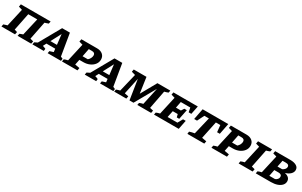

<svg xmlns="http://www.w3.org/2000/svg" viewBox="230 -2044 5580 3553"><g transform="rotate(30 3019.5 -267.5)"><path d="M300 -445 225 -73 285 -55 274 0H-16L-7 -50Q12 -57 30 -63Q48 -69 72 -75L158 -457L80 -480L90 -535H726L716 -485Q694 -477 676 -470.5Q658 -464 638 -459L561 -73L630 -55L619 0H329L339 -50Q355 -56 369.5 -61.5Q384 -67 407 -75L492 -445Z M1216 -67Q1229 -62 1240 -57.5Q1251 -53 1262 -48L1256 0H971L980 -49L1059 -74L1051 -142H863L827 -73Q845 -67 859 -63Q873 -59 894 -48L888 0H645L654 -49L716 -80L972 -535H1138ZM904 -219H1043L1018 -436Z M1277 0 1286 -50Q1301 -57 1320 -63Q1339 -69 1365 -75L1451 -457L1373 -480L1383 -535H1719Q1795 -535 1840.5 -495.5Q1886 -456 1886 -391Q1886 -332 1851.5 -286Q1817 -240 1758 -213Q1699 -186 1624 -186H1541L1518 -73L1618 -55L1608 0ZM1661 -446H1593L1559 -274H1671Q1698 -296 1713.5 -327.5Q1729 -359 1729 -388Q1729 -446 1661 -446Z M2335 -67Q2348 -62 2359 -57.5Q2370 -53 2381 -48L2375 0H2090L2099 -49L2178 -74L2170 -142H1982L1946 -73Q1964 -67 1978 -63Q1992 -59 2013 -48L2007 0H1764L1773 -49L1835 -80L2091 -535H2257ZM2023 -219H2162L2137 -436Z M2393 0 2402 -48Q2422 -56 2441 -62.5Q2460 -69 2480 -73L2573 -459L2492 -482L2502 -535H2774L2822 -202L3008 -535H3284L3274 -487Q3254 -479 3234.5 -472.5Q3215 -466 3194 -461L3119 -71L3192 -54L3182 0H2887L2896 -48Q2933 -65 2974 -73L3053 -439L2805 0H2720L2654 -423L2579 -71L2663 -54L2652 0Z M3244 0 3253 -48Q3272 -56 3292 -62.5Q3312 -69 3332 -73L3418 -459L3340 -482L3350 -535H3871L3835 -357H3778L3760 -449H3557L3531 -314H3637L3676 -374H3729L3687 -165H3635L3619 -228H3513L3484 -87H3693L3753 -193H3810L3772 0Z M4522 -535 4476 -301H4418L4403 -446H4308L4230 -73L4329 -55L4318 0H3957L3963 -51Q3991 -60 4016.5 -66Q4042 -72 4071 -77L4159 -446H4062L3989 -301H3928L3974 -535Z M4471 0 4480 -50Q4495 -57 4514 -63Q4533 -69 4559 -75L4645 -457L4567 -480L4577 -535H4913Q4989 -535 5034.5 -495.5Q5080 -456 5080 -391Q5080 -332 5045.5 -286Q5011 -240 4952 -213Q4893 -186 4818 -186H4735L4712 -73L4812 -55L4802 0ZM4855 -446H4787L4753 -274H4865Q4892 -296 4907.5 -327.5Q4923 -359 4923 -388Q4923 -446 4855 -446Z M5052 0 5061 -50Q5081 -58 5100.5 -64.5Q5120 -71 5140 -75L5226 -457L5148 -480L5158 -535H5458L5448 -485Q5428 -477 5409.5 -470.5Q5391 -464 5371 -459L5293 -73L5362 -55L5351 0Z M5418 0 5427 -48Q5458 -63 5505 -73L5592 -459L5514 -482L5524 -535H5850Q5929 -535 5979 -506Q6029 -477 6029 -421Q6029 -372 5988.5 -333Q5948 -294 5881 -276Q5997 -249 5997 -160Q5997 -114 5965 -77.5Q5933 -41 5875.5 -20.5Q5818 0 5741 0ZM5803 -449H5731L5703 -310H5803Q5834 -325 5853 -348Q5872 -371 5872 -398Q5872 -449 5803 -449ZM5658 -86H5779Q5809 -97 5827.5 -119.5Q5846 -142 5846 -169Q5846 -197 5827 -210.5Q5808 -224 5776 -224H5685Z"/></g></svg>

Font: Piazzolla SC
Style: Bold Italic
Weight: 700
Italic angle: -11.3°
Designer: Juan Pablo del Peral
Foundry: Huerta Tipografica
Version: Version 1.330